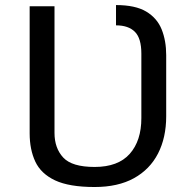

<svg xmlns="http://www.w3.org/2000/svg" viewBox="-20 -731 777 762"><path d="M355.5 11.2Q254.9 11.2 198.7 -15.1Q142.6 -41.5 120.1 -89.6Q97.7 -137.7 97.7 -201.7V-706.1H196.3V-203.6Q196.3 -143.1 231 -105.7Q265.6 -68.4 355.5 -68.4Q448.7 -68.4 494.9 -120.4Q541 -172.4 541 -262.2V-518.1Q541 -579.1 515.4 -604.7Q489.7 -630.4 440.4 -630.4V-710.9Q517.1 -710.9 560.3 -685.1Q603.5 -659.2 621.6 -614.3Q639.6 -569.3 639.6 -512.2V-269.5Q639.6 -185.1 607.2 -121.8Q574.7 -58.6 511.5 -23.7Q448.2 11.2 355.5 11.2Z"/></svg>

Font: Monda
Style: Regular
Weight: 400
Designer: Vernon Adams
Foundry: Vernon Adams
Version: Version 2.100; ttfautohint (v1.8.3)